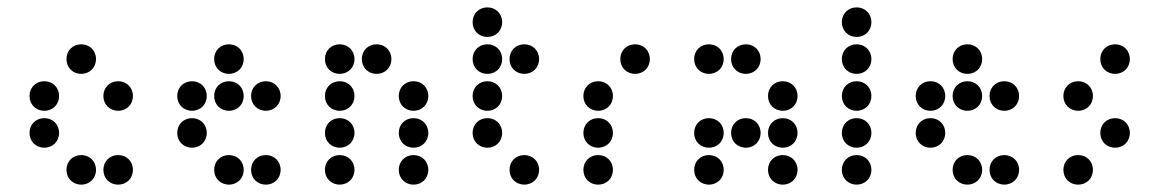

<svg xmlns="http://www.w3.org/2000/svg" viewBox="-20 -510 3140 520"><path d="M200 -310C223 -310 240 -327 240 -350C240 -373 223 -390 200 -390C177 -390 160 -373 160 -350C160 -327 177 -310 200 -310ZM100 -210C123 -210 140 -227 140 -250C140 -273 123 -290 100 -290C77 -290 60 -273 60 -250C60 -227 77 -210 100 -210ZM300 -210C323 -210 340 -227 340 -250C340 -273 323 -290 300 -290C277 -290 260 -273 260 -250C260 -227 277 -210 300 -210ZM100 -110C123 -110 140 -127 140 -150C140 -173 123 -190 100 -190C77 -190 60 -173 60 -150C60 -127 77 -110 100 -110ZM200 -10C223 -10 240 -27 240 -50C240 -73 223 -90 200 -90C177 -90 160 -73 160 -50C160 -27 177 -10 200 -10ZM300 -10C323 -10 340 -27 340 -50C340 -73 323 -90 300 -90C277 -90 260 -73 260 -50C260 -27 277 -10 300 -10Z M600 -310C623 -310 640 -327 640 -350C640 -373 623 -390 600 -390C577 -390 560 -373 560 -350C560 -327 577 -310 600 -310ZM500 -210C523 -210 540 -227 540 -250C540 -273 523 -290 500 -290C477 -290 460 -273 460 -250C460 -227 477 -210 500 -210ZM600 -210C623 -210 640 -227 640 -250C640 -273 623 -290 600 -290C577 -290 560 -273 560 -250C560 -227 577 -210 600 -210ZM700 -210C723 -210 740 -227 740 -250C740 -273 723 -290 700 -290C677 -290 660 -273 660 -250C660 -227 677 -210 700 -210ZM500 -110C523 -110 540 -127 540 -150C540 -173 523 -190 500 -190C477 -190 460 -173 460 -150C460 -127 477 -110 500 -110ZM600 -10C623 -10 640 -27 640 -50C640 -73 623 -90 600 -90C577 -90 560 -73 560 -50C560 -27 577 -10 600 -10ZM700 -10C723 -10 740 -27 740 -50C740 -73 723 -90 700 -90C677 -90 660 -73 660 -50C660 -27 677 -10 700 -10Z M900 -310C923 -310 940 -327 940 -350C940 -373 923 -390 900 -390C877 -390 860 -373 860 -350C860 -327 877 -310 900 -310ZM1000 -310C1023 -310 1040 -327 1040 -350C1040 -373 1023 -390 1000 -390C977 -390 960 -373 960 -350C960 -327 977 -310 1000 -310ZM900 -210C923 -210 940 -227 940 -250C940 -273 923 -290 900 -290C877 -290 860 -273 860 -250C860 -227 877 -210 900 -210ZM1100 -210C1123 -210 1140 -227 1140 -250C1140 -273 1123 -290 1100 -290C1077 -290 1060 -273 1060 -250C1060 -227 1077 -210 1100 -210ZM900 -110C923 -110 940 -127 940 -150C940 -173 923 -190 900 -190C877 -190 860 -173 860 -150C860 -127 877 -110 900 -110ZM1100 -110C1123 -110 1140 -127 1140 -150C1140 -173 1123 -190 1100 -190C1077 -190 1060 -173 1060 -150C1060 -127 1077 -110 1100 -110ZM900 -10C923 -10 940 -27 940 -50C940 -73 923 -90 900 -90C877 -90 860 -73 860 -50C860 -27 877 -10 900 -10ZM1100 -10C1123 -10 1140 -27 1140 -50C1140 -73 1123 -90 1100 -90C1077 -90 1060 -73 1060 -50C1060 -27 1077 -10 1100 -10Z M1300 -410C1323 -410 1340 -427 1340 -450C1340 -473 1323 -490 1300 -490C1277 -490 1260 -473 1260 -450C1260 -427 1277 -410 1300 -410ZM1300 -310C1323 -310 1340 -327 1340 -350C1340 -373 1323 -390 1300 -390C1277 -390 1260 -373 1260 -350C1260 -327 1277 -310 1300 -310ZM1400 -310C1423 -310 1440 -327 1440 -350C1440 -373 1423 -390 1400 -390C1377 -390 1360 -373 1360 -350C1360 -327 1377 -310 1400 -310ZM1300 -210C1323 -210 1340 -227 1340 -250C1340 -273 1323 -290 1300 -290C1277 -290 1260 -273 1260 -250C1260 -227 1277 -210 1300 -210ZM1300 -110C1323 -110 1340 -127 1340 -150C1340 -173 1323 -190 1300 -190C1277 -190 1260 -173 1260 -150C1260 -127 1277 -110 1300 -110ZM1400 -10C1423 -10 1440 -27 1440 -50C1440 -73 1423 -90 1400 -90C1377 -90 1360 -73 1360 -50C1360 -27 1377 -10 1400 -10Z M1700 -310C1723 -310 1740 -327 1740 -350C1740 -373 1723 -390 1700 -390C1677 -390 1660 -373 1660 -350C1660 -327 1677 -310 1700 -310ZM1600 -210C1623 -210 1640 -227 1640 -250C1640 -273 1623 -290 1600 -290C1577 -290 1560 -273 1560 -250C1560 -227 1577 -210 1600 -210ZM1600 -110C1623 -110 1640 -127 1640 -150C1640 -173 1623 -190 1600 -190C1577 -190 1560 -173 1560 -150C1560 -127 1577 -110 1600 -110ZM1600 -10C1623 -10 1640 -27 1640 -50C1640 -73 1623 -90 1600 -90C1577 -90 1560 -73 1560 -50C1560 -27 1577 -10 1600 -10Z M1900 -310C1923 -310 1940 -327 1940 -350C1940 -373 1923 -390 1900 -390C1877 -390 1860 -373 1860 -350C1860 -327 1877 -310 1900 -310ZM2000 -310C2023 -310 2040 -327 2040 -350C2040 -373 2023 -390 2000 -390C1977 -390 1960 -373 1960 -350C1960 -327 1977 -310 2000 -310ZM2100 -210C2123 -210 2140 -227 2140 -250C2140 -273 2123 -290 2100 -290C2077 -290 2060 -273 2060 -250C2060 -227 2077 -210 2100 -210ZM1900 -110C1923 -110 1940 -127 1940 -150C1940 -173 1923 -190 1900 -190C1877 -190 1860 -173 1860 -150C1860 -127 1877 -110 1900 -110ZM2000 -110C2023 -110 2040 -127 2040 -150C2040 -173 2023 -190 2000 -190C1977 -190 1960 -173 1960 -150C1960 -127 1977 -110 2000 -110ZM2100 -110C2123 -110 2140 -127 2140 -150C2140 -173 2123 -190 2100 -190C2077 -190 2060 -173 2060 -150C2060 -127 2077 -110 2100 -110ZM1900 -10C1923 -10 1940 -27 1940 -50C1940 -73 1923 -90 1900 -90C1877 -90 1860 -73 1860 -50C1860 -27 1877 -10 1900 -10ZM2100 -10C2123 -10 2140 -27 2140 -50C2140 -73 2123 -90 2100 -90C2077 -90 2060 -73 2060 -50C2060 -27 2077 -10 2100 -10Z M2300 -410C2323 -410 2340 -427 2340 -450C2340 -473 2323 -490 2300 -490C2277 -490 2260 -473 2260 -450C2260 -427 2277 -410 2300 -410ZM2300 -310C2323 -310 2340 -327 2340 -350C2340 -373 2323 -390 2300 -390C2277 -390 2260 -373 2260 -350C2260 -327 2277 -310 2300 -310ZM2300 -210C2323 -210 2340 -227 2340 -250C2340 -273 2323 -290 2300 -290C2277 -290 2260 -273 2260 -250C2260 -227 2277 -210 2300 -210ZM2300 -110C2323 -110 2340 -127 2340 -150C2340 -173 2323 -190 2300 -190C2277 -190 2260 -173 2260 -150C2260 -127 2277 -110 2300 -110ZM2300 -10C2323 -10 2340 -27 2340 -50C2340 -73 2323 -90 2300 -90C2277 -90 2260 -73 2260 -50C2260 -27 2277 -10 2300 -10Z M2600 -310C2623 -310 2640 -327 2640 -350C2640 -373 2623 -390 2600 -390C2577 -390 2560 -373 2560 -350C2560 -327 2577 -310 2600 -310ZM2500 -210C2523 -210 2540 -227 2540 -250C2540 -273 2523 -290 2500 -290C2477 -290 2460 -273 2460 -250C2460 -227 2477 -210 2500 -210ZM2600 -210C2623 -210 2640 -227 2640 -250C2640 -273 2623 -290 2600 -290C2577 -290 2560 -273 2560 -250C2560 -227 2577 -210 2600 -210ZM2700 -210C2723 -210 2740 -227 2740 -250C2740 -273 2723 -290 2700 -290C2677 -290 2660 -273 2660 -250C2660 -227 2677 -210 2700 -210ZM2500 -110C2523 -110 2540 -127 2540 -150C2540 -173 2523 -190 2500 -190C2477 -190 2460 -173 2460 -150C2460 -127 2477 -110 2500 -110ZM2600 -10C2623 -10 2640 -27 2640 -50C2640 -73 2623 -90 2600 -90C2577 -90 2560 -73 2560 -50C2560 -27 2577 -10 2600 -10ZM2700 -10C2723 -10 2740 -27 2740 -50C2740 -73 2723 -90 2700 -90C2677 -90 2660 -73 2660 -50C2660 -27 2677 -10 2700 -10Z M3000 -310C3023 -310 3040 -327 3040 -350C3040 -373 3023 -390 3000 -390C2977 -390 2960 -373 2960 -350C2960 -327 2977 -310 3000 -310ZM2900 -210C2923 -210 2940 -227 2940 -250C2940 -273 2923 -290 2900 -290C2877 -290 2860 -273 2860 -250C2860 -227 2877 -210 2900 -210ZM3000 -110C3023 -110 3040 -127 3040 -150C3040 -173 3023 -190 3000 -190C2977 -190 2960 -173 2960 -150C2960 -127 2977 -110 3000 -110ZM2900 -10C2923 -10 2940 -27 2940 -50C2940 -73 2923 -90 2900 -90C2877 -90 2860 -73 2860 -50C2860 -27 2877 -10 2900 -10Z"/></svg>

Font: TINY 5x3 80
Style: Regular
Weight: 200
Designer: Jack Halten Fahnestock
Foundry: Velvetyne Type Foundry
Version: Version 1.002;hotconv 1.0.109;makeotfexe 2.5.65596